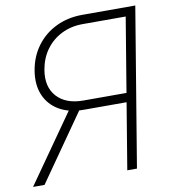

<svg xmlns="http://www.w3.org/2000/svg" viewBox="-84 -798 769 868"><g transform="rotate(-10 300.5 -364.0)"><path d="M430.2 0 543.9 -686H346.2Q293 -686 249.3 -664.3Q205.6 -642.6 177.2 -603.5Q148.9 -564.5 140.1 -512.2Q127.4 -435.5 168.5 -390.4Q209.5 -345.2 289.6 -345.2H507.8L501 -303.7H283.7Q217.3 -303.7 171.4 -330.6Q125.5 -357.4 105.5 -405.3Q85.4 -453.1 95.7 -516.1Q106.4 -580.1 141.8 -627.7Q177.2 -675.3 231.4 -701.4Q285.6 -727.5 352.1 -727.5H595.2L474.6 0ZM-2.4 0 229 -329.6H280.8L50.3 0Z"/></g></svg>

Font: Inter 28pt ExtraLight
Style: Italic
Weight: 250
Italic angle: -9.3988°
Designer: Rasmus Andersson
Foundry: rsms
Version: Version 4.001;git-66647c0bb